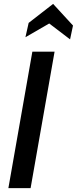

<svg xmlns="http://www.w3.org/2000/svg" viewBox="-20 -965 394 985"><path d="M23 0 146 -700H260L137 0ZM110.5 -774 127 -847.5 252.5 -945 354.5 -834 339.5 -763 232.5 -844.5Z"/></svg>

Font: Cabin SemiCondensedSemiBold
Style: Italic
Weight: 600
Width: 4
Italic angle: -10°
Designer: Pablo Impallari
Foundry: Pablo Impallari. http://www.impallari.com Igino Marini. http://www.ikern.com
Version: Version 3.001